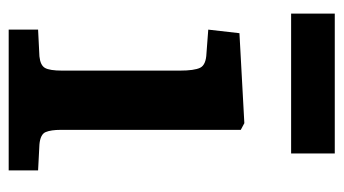

<svg xmlns="http://www.w3.org/2000/svg" viewBox="-190 -582 772 431"><g transform="rotate(90 195.5 -366.0)"><path d="M46 0V-66L106 -69Q126 -71 132 -81.5Q138 -92 138 -120V-384Q138 -417 131.5 -430Q125 -443 99 -444L46 -448L54 -518L256 -529L271 -521V-117Q271 -95 276 -83Q281 -71 304 -69L362 -66V0ZM10 -634V-732H324V-634Z"/></g></svg>

Font: Literata 7pt SemiBold
Style: Regular
Weight: 600
Designer: Latin by Veronika Burian and Jose Scaglione. Greek by Irene Vlachou. Cyrillic by Vera Evstafieva.
Foundry: TypeTogether
Version: Version 3.002